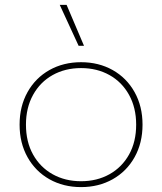

<svg xmlns="http://www.w3.org/2000/svg" viewBox="-20 -749 662 784"><path d="M224 -729H252L323 -562H301ZM60 -240Q60 -315 92.5 -373Q125 -431 182 -463Q239 -495 311 -495Q383 -495 440 -463Q497 -431 529.5 -373Q562 -315 562 -240Q562 -165 529.5 -107Q497 -49 440 -17Q383 15 311 15Q239 15 182 -17Q125 -49 92.5 -107Q60 -165 60 -240ZM536 -240Q536 -309 507 -361.5Q478 -414 427 -442.5Q376 -471 311 -471Q246 -471 195 -442.5Q144 -414 115 -361.5Q86 -309 86 -240Q86 -170 115 -118Q144 -66 195 -37.5Q246 -9 311 -9Q376 -9 427 -37.5Q478 -66 507 -118Q536 -170 536 -240Z"/></svg>

Font: Prompt Thin
Style: Regular
Weight: 250
Designer: Katatrad Team
Foundry: CadsonDemak
Version: Version 1.001